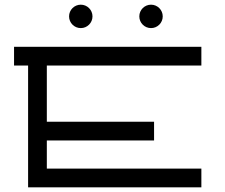

<svg xmlns="http://www.w3.org/2000/svg" viewBox="-20 -800 960 820"><path d="M575 -730C575 -702.4 597.4 -680 625 -680C652.6 -680 675 -702.4 675 -730C675 -757.6 652.6 -780 625 -780C597.4 -780 575 -757.6 575 -730ZM275 -730C275 -702.4 297.4 -680 325 -680C352.6 -680 375 -702.4 375 -730C375 -757.6 352.6 -780 325 -780C297.4 -780 275 -757.6 275 -730ZM100 0H840V-80H180V-200H638V-280H180V-520H840V-600H40V-520H100Z"/></svg>

Font: KetosagCBd
Style: Regular
Weight: 500
Designer: gluk
Foundry: gluk
Version: Version 00.0024